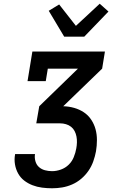

<svg xmlns="http://www.w3.org/2000/svg" viewBox="-20 -1012 640 1032"><path d="M260 0Q233 0 206 -3.5Q179 -7 154.5 -16.5Q130 -26 110 -41.5Q90 -57 77.5 -79.5Q65 -102 60.5 -128.5Q56 -155 61 -182V-184H168V-183Q165 -164 170.5 -145Q176 -126 189.5 -114Q203 -102 221.5 -97Q240 -92 260 -92Q283 -92 307 -100.5Q331 -109 349 -126.5Q367 -144 376.5 -167.5Q386 -191 390 -214Q393 -230 393.5 -246.5Q394 -263 391 -278.5Q388 -294 381 -307.5Q374 -321 362 -330.5Q350 -340 334.5 -344.5Q319 -349 303 -349H175L191 -441L399 -643H237L226 -576H128L154 -735H544L529 -643L320 -441Q351 -440 379 -432Q407 -424 430.5 -408.5Q454 -393 470 -369Q486 -345 493.5 -317.5Q501 -290 501 -259.5Q501 -229 496 -199Q491 -172 481.5 -145Q472 -118 455.5 -94Q439 -70 416.5 -51Q394 -32 367.5 -20.5Q341 -9 314 -4.5Q287 0 260 0ZM325 -815 242 -954 298 -988 388 -873 516 -992 563 -950 433 -815Z"/></svg>

Font: Iosevka Etoile Semibold
Style: Italic
Weight: 600
Italic angle: -9°
Designer: Belleve Invis
Foundry: Belleve Invis
Version: Version 22.1.2; ttfautohint (v1.8.4)